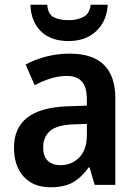

<svg xmlns="http://www.w3.org/2000/svg" viewBox="-20 -779 576 809"><path d="M274 -553Q466 -553 466 -364V0H379L357 -74H354Q323 -31 287 -10.5Q251 10 192 10Q121 10 80 -34.5Q39 -79 39 -157Q39 -323 263 -331L346 -334V-361Q346 -413 324.5 -436Q303 -459 262 -459Q228 -459 194 -448.5Q160 -438 126 -420L88 -507Q126 -528 174 -540.5Q222 -553 274 -553ZM289 -255Q219 -252 190.5 -227Q162 -202 162 -158Q162 -119 182 -101Q202 -83 234 -83Q282 -83 314 -115.5Q346 -148 346 -209V-257ZM434 -759Q430 -690 385.5 -648Q341 -606 269 -606Q195 -606 153 -646.5Q111 -687 108 -759H179Q182 -719 206.5 -706.5Q231 -694 270 -694Q304 -694 331 -707.5Q358 -721 362 -759Z"/></svg>

Font: Noto Sans SemiCondensed SemiBold
Style: Regular
Weight: 600
Width: 4
Designer: Monotype Design Team
Foundry: Monotype Imaging Inc.
Version: Version 2.013; ttfautohint (v1.8.4.7-5d5b)